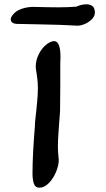

<svg xmlns="http://www.w3.org/2000/svg" viewBox="-20 -905 491 892"><path d="M253 -162Q253 -137 240.5 -106.5Q228 -76 207 -54.5Q186 -33 163 -33Q144 -33 137.5 -51.5Q131 -70 131 -99Q131 -184 142 -318Q142 -329 144 -349Q145 -364 149 -394Q150 -404 153 -436.5Q156 -469 156 -496Q156 -520 153 -542L150 -564Q146 -586 146 -596Q146 -625 160.5 -654Q175 -683 199 -701Q218 -714 231 -714Q261 -714 261 -640L260 -606V-497Q260 -425 259 -389Q258 -367 254 -321Q253 -308 251 -278Q249 -248 249 -224Q249 -199 252 -173ZM30 -815Q30 -825 41 -838Q56 -856 82 -864.5Q108 -873 134 -873Q210 -871 252 -871Q294 -871 334 -874Q359 -885 381 -885Q395 -885 405 -879.5Q415 -874 418 -864L420 -856Q421 -853 421 -847Q421 -830 406 -815Q391 -800 370 -792Q349 -784 333 -786Q274 -790 157 -792Q123 -792 57 -794Q44 -795 37 -800.5Q30 -806 30 -815Z"/></svg>

Font: Sedgwick Ave Display
Style: Regular
Weight: 400
Designer: Kevin Burke, Pedro Vergani
Foundry: Google, Inc.
Version: Version 1.000